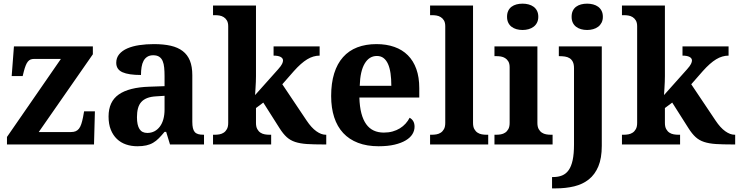

<svg xmlns="http://www.w3.org/2000/svg" viewBox="-20 -790 4040 1050"><path d="M368.2 -67.9Q383.3 -67.9 393.8 -72.3Q404.3 -76.7 411.9 -86.4Q419.4 -96.2 424.6 -111.6Q429.7 -127 434.1 -148.9L439.9 -181.2H499L494.1 0H18.1V-41L313 -467.8H167Q155.8 -467.8 147.5 -464.6Q139.2 -461.4 132.6 -453.4Q126 -445.3 120.6 -431.9Q115.2 -418.5 109.9 -397.9L104 -374H43.9L56.2 -536.1H487.8V-493.2L191.9 -67.9Z M729 -148.9Q729 -106 742.7 -84.5Q756.3 -63 785.6 -63Q807.1 -63 824.5 -72Q841.8 -81.1 854.2 -97.7Q866.7 -114.3 873.3 -137.9Q879.9 -161.6 879.9 -190.9V-266.1L835 -263.2Q805.2 -261.7 784.7 -253.7Q764.2 -245.6 752 -231.4Q739.7 -217.3 734.4 -196.8Q729 -176.3 729 -148.9ZM817.9 -487.8Q798.8 -487.8 785.9 -479.7Q772.9 -471.7 765.1 -457.3Q757.3 -442.9 754.2 -423.1Q751 -403.3 751 -379.9Q683.6 -379.9 649.7 -395Q615.7 -410.2 615.7 -446.8Q615.7 -474.1 632.1 -493.7Q648.4 -513.2 676.5 -525.4Q704.6 -537.6 741.9 -543.2Q779.3 -548.8 821.8 -548.8Q874.5 -548.8 913.8 -539.8Q953.1 -530.8 979.2 -510.7Q1005.4 -490.7 1018.6 -458.3Q1031.7 -425.8 1031.7 -378.9V-124Q1031.7 -103.5 1034.9 -89.8Q1038.1 -76.2 1044.9 -68.1Q1051.8 -60.1 1063.5 -56.6Q1075.2 -53.2 1091.8 -53.2H1095.7V0H909.7L888.7 -68.8H879.9Q863.3 -48.8 848.6 -33.9Q834 -19 817.4 -9.3Q800.8 0.5 780 5.1Q759.3 9.8 731 9.8Q697.8 9.8 669.2 0Q640.6 -9.8 619.4 -30Q598.1 -50.3 585.9 -80.8Q573.7 -111.3 573.7 -152.8Q573.7 -234.4 629.6 -273.4Q685.5 -312.5 797.9 -315.9L879.9 -318.8V-374Q879.9 -398.9 877.9 -419.9Q876 -440.9 869.6 -456.1Q863.3 -471.2 850.8 -479.5Q838.4 -487.8 817.9 -487.8Z M1764.2 0H1750Q1695.3 0 1658.2 -2.4Q1621.1 -4.9 1594.2 -13.7Q1567.4 -22.5 1547.9 -40.3Q1528.3 -58.1 1508.8 -88.9L1419.9 -229L1379.9 -199.2V-118.2Q1379.9 -96.7 1387 -84Q1394 -71.3 1404.5 -64.5Q1415 -57.6 1427.7 -55.4Q1440.4 -53.2 1451.2 -53.2H1462.9V0H1145V-53.2H1156.7Q1168 -53.2 1180.4 -55.4Q1192.9 -57.6 1203.4 -64.5Q1213.9 -71.3 1220.9 -84Q1228 -96.7 1228 -118.2V-646Q1228 -666 1220.9 -678Q1213.9 -689.9 1203.1 -696.5Q1192.4 -703.1 1179.9 -705.1Q1167.5 -707 1156.7 -707H1145V-759.8H1379.9V-374Q1379.9 -360.4 1379.2 -342.5Q1378.4 -324.7 1377.4 -308.6Q1376 -289.6 1375 -270L1501 -411.1Q1517.6 -429.7 1522.7 -440.7Q1527.8 -451.7 1527.8 -459Q1527.8 -471.7 1514.4 -478.8Q1501 -485.8 1476.1 -485.8V-536.1H1728V-485.8Q1693.4 -485.8 1659.9 -465.6Q1626.5 -445.3 1586.9 -400.9L1523.9 -329.1L1656.7 -130.9Q1683.1 -91.3 1710 -72.3Q1736.8 -53.2 1760.7 -53.2H1764.2Z M2041 -483.9Q1999 -483.9 1974.4 -442.4Q1949.7 -400.9 1947.3 -320.8H2120.1Q2120.1 -358.9 2115.7 -389.2Q2111.3 -419.4 2101.8 -440.4Q2092.3 -461.4 2077.4 -472.7Q2062.5 -483.9 2041 -483.9ZM2050.3 9.8Q1986.8 9.8 1938.2 -8.8Q1889.6 -27.3 1856.9 -62.5Q1824.2 -97.7 1807.6 -148.7Q1791 -199.7 1791 -265.1Q1791 -335.4 1807.6 -388.7Q1824.2 -441.9 1856 -477.5Q1887.7 -513.2 1933.8 -531Q1980 -548.8 2039.1 -548.8Q2093.3 -548.8 2136.7 -533.4Q2180.2 -518.1 2210.4 -487.8Q2240.7 -457.5 2256.8 -412.6Q2272.9 -367.7 2272.9 -308.1V-256.8H1945.3Q1946.8 -206.5 1956.3 -170.4Q1965.8 -134.3 1982.7 -110.8Q1999.5 -87.4 2023.7 -76.2Q2047.9 -64.9 2079.1 -64.9Q2105 -64.9 2127 -71Q2148.9 -77.1 2166.7 -88.1Q2184.6 -99.1 2198 -114Q2211.4 -128.9 2220.2 -146Q2247.1 -131.3 2247.1 -97.2Q2247.1 -75.7 2235.4 -56.4Q2223.6 -37.1 2199.2 -22.5Q2174.8 -7.8 2137.9 1Q2101.1 9.8 2050.3 9.8Z M2343.8 -53.2Q2355 -53.2 2367.4 -55.4Q2379.9 -57.6 2390.4 -64.5Q2400.9 -71.3 2408 -84Q2415 -96.7 2415 -118.2V-646Q2415 -666 2408 -678Q2400.9 -689.9 2390.1 -696.5Q2379.4 -703.1 2366.9 -705.1Q2354.5 -707 2343.8 -707H2332V-759.8H2566.9V-118.2Q2566.9 -96.7 2574 -84Q2581.1 -71.3 2591.6 -64.5Q2602.1 -57.6 2614.7 -55.4Q2627.4 -53.2 2638.2 -53.2H2649.9V0H2332V-53.2Z M2752.9 -698.2Q2752.9 -717.3 2759.5 -731Q2766.1 -744.6 2777.6 -753.2Q2789.1 -761.7 2804.4 -765.9Q2819.8 -770 2837.9 -770Q2855 -770 2870.6 -765.9Q2886.2 -761.7 2897.9 -753.2Q2909.7 -744.6 2916.7 -731Q2923.8 -717.3 2923.8 -698.2Q2923.8 -679.7 2916.7 -666Q2909.7 -652.3 2897.9 -643.6Q2886.2 -634.8 2870.6 -630.4Q2855 -626 2837.9 -626Q2819.8 -626 2804.4 -630.4Q2789.1 -634.8 2777.6 -643.6Q2766.1 -652.3 2759.5 -666Q2752.9 -679.7 2752.9 -698.2ZM2695.8 -53.2Q2707 -53.2 2719.5 -55.4Q2731.9 -57.6 2742.4 -64.5Q2752.9 -71.3 2760 -84Q2767.1 -96.7 2767.1 -118.2V-421.9Q2767.1 -441.9 2760 -453.9Q2752.9 -465.8 2742.2 -472.4Q2731.4 -479 2719 -481Q2706.5 -482.9 2695.8 -482.9H2684.1V-536.1H2918.9V-118.2Q2918.9 -96.7 2926 -84Q2933.1 -71.3 2943.6 -64.5Q2954.1 -57.6 2966.8 -55.4Q2979.5 -53.2 2990.2 -53.2H3002V0H2684.1V-53.2Z M3271 -536.1V7.8Q3271 75.2 3252.2 119.9Q3233.4 164.6 3200 191.2Q3166.5 217.8 3120.4 229Q3074.2 240.2 3019 240.2H2999V178.2H3005.9Q3033.2 178.2 3054.4 169.4Q3075.7 160.6 3090.1 140.1Q3104.5 119.6 3111.8 85.4Q3119.1 51.3 3119.1 0V-417Q3119.1 -438.5 3112.8 -451.4Q3106.4 -464.4 3095.5 -471.4Q3084.5 -478.5 3069.8 -480.7Q3055.2 -482.9 3039.1 -482.9H3036.1V-536.1ZM3106 -698.2Q3106 -717.3 3112.5 -731Q3119.1 -744.6 3130.6 -753.2Q3142.1 -761.7 3157.5 -765.9Q3172.9 -770 3190.9 -770Q3208 -770 3223.6 -765.9Q3239.3 -761.7 3251 -753.2Q3262.7 -744.6 3269.8 -731Q3276.9 -717.3 3276.9 -698.2Q3276.9 -679.7 3269.8 -666Q3262.7 -652.3 3251 -643.6Q3239.3 -634.8 3223.6 -630.4Q3208 -626 3190.9 -626Q3172.9 -626 3157.5 -630.4Q3142.1 -634.8 3130.6 -643.6Q3119.1 -652.3 3112.5 -666Q3106 -679.7 3106 -698.2Z M4000.5 0H3986.3Q3931.6 0 3894.5 -2.4Q3857.4 -4.9 3830.6 -13.7Q3803.7 -22.5 3784.2 -40.3Q3764.6 -58.1 3745.1 -88.9L3656.2 -229L3616.2 -199.2V-118.2Q3616.2 -96.7 3623.3 -84Q3630.4 -71.3 3640.9 -64.5Q3651.4 -57.6 3664.1 -55.4Q3676.8 -53.2 3687.5 -53.2H3699.2V0H3381.3V-53.2H3393.1Q3404.3 -53.2 3416.7 -55.4Q3429.2 -57.6 3439.7 -64.5Q3450.2 -71.3 3457.3 -84Q3464.4 -96.7 3464.4 -118.2V-646Q3464.4 -666 3457.3 -678Q3450.2 -689.9 3439.5 -696.5Q3428.7 -703.1 3416.3 -705.1Q3403.8 -707 3393.1 -707H3381.3V-759.8H3616.2V-374Q3616.2 -360.4 3615.5 -342.5Q3614.7 -324.7 3613.8 -308.6Q3612.3 -289.6 3611.3 -270L3737.3 -411.1Q3753.9 -429.7 3759 -440.7Q3764.2 -451.7 3764.2 -459Q3764.2 -471.7 3750.7 -478.8Q3737.3 -485.8 3712.4 -485.8V-536.1H3964.4V-485.8Q3929.7 -485.8 3896.2 -465.6Q3862.8 -445.3 3823.2 -400.9L3760.3 -329.1L3893.1 -130.9Q3919.4 -91.3 3946.3 -72.3Q3973.1 -53.2 3997.1 -53.2H4000.5Z"/></svg>

Font: Droids
Style: b
Weight: 700
Foundry: Ascender Corporation
Version: Version 1.00 build 113